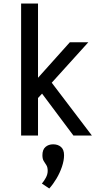

<svg xmlns="http://www.w3.org/2000/svg" viewBox="-20 -770 562 1091"><path d="M100 0V-750H196V-328L377 -530H482L274 -300L502 0H397L219 -238L196 -213V0ZM260 301 218 273Q231 258 241 239Q251 220 251 201Q251 180 243.5 168.5Q236 157 228.5 145Q221 133 221 112Q221 80 238.5 65Q256 50 282 50Q309 50 326.5 65Q344 80 344 112Q344 142 332 177.5Q320 213 300.5 245.5Q281 278 260 301Z"/></svg>

Font: Orienta
Style: Regular
Weight: 400
Designer: Eduardo Rodriguez Tunni
Foundry: Eduardo Rodriguez Tunni
Version: Version 1.002; ttfautohint (v1.8.4.7-5d5b);gftools[0.9.23]